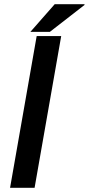

<svg xmlns="http://www.w3.org/2000/svg" viewBox="-20 -896 424 916"><path d="M28 0 155 -724H272L145 0ZM125 -744 241 -876H382L384 -873L218 -744Z"/></svg>

Font: Archivo Expanded Medium
Style: Italic
Weight: 500
Width: 7
Italic angle: -10°
Designer: Hector Gatti
Foundry: Omnibus-Type
Version: Version 2.001